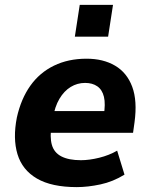

<svg xmlns="http://www.w3.org/2000/svg" viewBox="-20 -754 615 785"><path d="M294 11Q191 11 131 -24Q71 -59 51.5 -123.5Q32 -188 49 -274Q66 -350 104 -403.5Q142 -457 200.5 -485.5Q259 -514 334 -514Q402 -514 450.5 -485.5Q499 -457 520.5 -399.5Q542 -342 530 -254L524 -211H165L179 -300H420L404 -281Q412 -329 405 -358Q398 -387 378 -401Q358 -415 328 -415Q296 -415 269 -398.5Q242 -382 223 -350Q204 -318 196 -270L191 -244Q183 -194 192 -162Q201 -130 231 -114.5Q261 -99 311 -99Q345 -99 385.5 -109Q426 -119 459 -138L489 -40Q442 -11 390.5 0Q339 11 294 11ZM286 -604 306 -734H442L422 -604Z"/></svg>

Font: Nunito Sans 7pt SemiCondensed ExtraBold
Style: Italic
Weight: 800
Width: 4
Italic angle: -9°
Designer: Vernon Adams
Foundry: Vernon Adams
Version: Version 3.101;gftools[0.9.27]